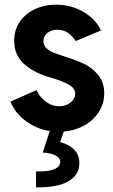

<svg xmlns="http://www.w3.org/2000/svg" viewBox="-20 -551 481 814"><path d="M235.4 133.8Q235.4 118.7 215.6 108.2Q195.8 97.7 161.1 95.7L190.9 4.4Q132.8 -4.9 87.6 -39.3Q42.5 -73.7 24.4 -120.1L134.8 -168.9Q147.5 -140.6 173.6 -120.6Q199.7 -100.6 230.5 -100.6Q249.5 -100.6 265.1 -107.9Q280.8 -115.2 289.8 -127.2Q298.8 -139.2 298.8 -152.3Q298.8 -177.7 270.3 -193.1Q241.7 -208.5 196.3 -221.7L182.6 -225.6Q120.6 -244.6 80.3 -281.5Q40 -318.4 40 -378.9Q40 -423.3 63.5 -458Q86.9 -492.7 127.7 -512Q168.5 -531.2 218.8 -531.2Q262.2 -531.2 300 -516.8Q337.9 -502.4 366 -477.8Q394 -453.1 408.2 -421.9L300.8 -377Q289.1 -396 270 -410.4Q251 -424.8 223.6 -424.8Q197.8 -424.8 180.9 -411.6Q164.1 -398.4 164.1 -377Q164.1 -358.9 176.3 -347.2Q188.5 -335.4 207.5 -327.9Q226.6 -320.3 268.6 -306.6Q309.1 -293.9 340.8 -278.1Q372.6 -262.2 397.2 -231.7Q421.9 -201.2 421.9 -155.3Q421.9 -111.8 398.9 -76.2Q376 -40.5 336.9 -18.8Q297.9 2.9 250.5 6.8L234.9 51.3Q273.4 61.5 295.2 84.2Q316.9 106.9 316.4 140.6Q316.9 189.5 271 217Q225.1 244.6 132.8 243.2V175.8Q184.6 177.2 210 166.3Q235.4 155.3 235.4 133.8Z"/></svg>

Font: Reddit Sans Fudge
Style: Bold
Weight: 700
Designer: Stephen Hutchings
Foundry: Reddit
Version: Version 1.013